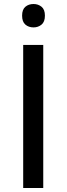

<svg xmlns="http://www.w3.org/2000/svg" viewBox="-20 -938 332 958"><path d="M95.7 0V-713.9H195.8V0ZM147.5 -918Q170.4 -918 187.3 -904.3Q204.1 -890.6 204.1 -859.9Q204.1 -829.1 187.3 -815.2Q170.4 -801.3 147.5 -801.3Q123 -801.3 106.7 -815.2Q90.3 -829.1 90.3 -859.9Q90.3 -890.6 106.7 -904.3Q123 -918 147.5 -918Z"/></svg>

Font: Open Sans Medium
Style: Regular
Weight: 500
Designer: Monotype Design Team
Foundry: Monotype Imaging Inc.
Version: Version 3.000